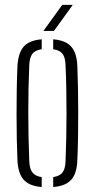

<svg xmlns="http://www.w3.org/2000/svg" viewBox="-20 -768 392 794"><path d="M52 -108.5Q50.5 -144 49.5 -190.8Q48.5 -237.5 48.5 -289.5Q48.5 -341.5 49.2 -393.2Q50 -445 52 -491Q54.5 -547 77 -574Q99.5 -601 152.5 -605.5V-564.5Q125 -560.5 113.5 -545Q102 -529.5 101 -497Q99 -453 98 -404.5Q97 -356 97 -305.2Q97 -254.5 98 -203.2Q99 -152 101 -102.5Q102 -71 113.8 -55.2Q125.5 -39.5 152.5 -35.5V5.5Q99.5 1 76.8 -26Q54 -53 52 -108.5ZM200 5.5V-35.5Q228 -40 239 -55.5Q250 -71 251 -100.5Q253 -146.5 254 -195.5Q255 -244.5 255 -295.5Q255 -346.5 254.2 -397.8Q253.5 -449 251 -499.5Q250 -530.5 238.5 -545.5Q227 -560.5 200 -564.5V-605.5Q236 -602.5 257.2 -589.5Q278.5 -576.5 288.8 -552.5Q299 -528.5 300 -491Q301.5 -450.5 302.5 -403Q303.5 -355.5 303.5 -305.2Q303.5 -255 302.8 -205Q302 -155 300 -108.5Q299 -71.5 288.8 -47.2Q278.5 -23 257 -10.2Q235.5 2.5 200 5.5ZM159.5 -640 237.5 -748H281L203 -640Z"/></svg>

Font: Big Shoulders Stencil Text Thin ExtraLight
Style: Regular
Weight: 250
Version: Version 2.001